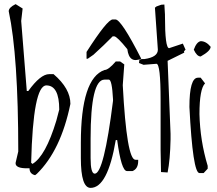

<svg xmlns="http://www.w3.org/2000/svg" viewBox="-20 -828 1045 924"><path d="M55.2 -808.1 88.9 -787.1 82 -727.1 108.9 -390.1H116.2Q174.8 -471.2 216.8 -471.2H237.8Q318.8 -401.9 318.8 -328.1Q272.9 -104 157.2 8.8L148.9 15.1Q122.1 8.8 122.1 -18.1H108.9Q59.1 -18.1 55.2 -39.1V-44.9L67.9 -99.1Q67.9 -560.1 22 -773.9Q22 -792 55.2 -808.1ZM129.9 -44.9 136.2 -39.1Q199.2 -76.2 251 -247.1L265.1 -300.8Q265.1 -417 203.1 -417Q139.2 -417 129.9 -44.9Z M537.1 -532.2H558.1L578.1 -518.1L570.8 -418Q589.8 -59.1 631.8 -59.1H645V-53.2Q645 -16.1 618.2 -4.9H590.8Q564 -4.9 543.9 -153.8H537.1Q498 76.2 416 76.2Q369.1 76.2 369.1 -66.9V-140.1Q369.1 -451.2 482.9 -491.2Q502 -491.2 537.1 -532.2ZM416 -161.1V-66.9Q416 7.8 436 7.8Q480 7.8 523.9 -342.8V-350.1Q519 -444.8 503.9 -444.8H482.9Q416 -444.8 416 -161.1ZM522.5 -734.4H535.6Q563.5 -734.4 659.7 -545.4Q601.6 -520.5 592.8 -591.3Q544.4 -651.4 529.8 -653.3H522.5Q481.4 -611.3 429.7 -564.5L402.3 -545.4H396.5V-578.1Q496.6 -734.4 522.5 -734.4Z M755.9 -805.2 771 -806.2 773.9 -757.8V-751Q773.9 -596.2 793.9 -596.2L859.9 -618.2Q866.7 -604 873 -588.9Q860.8 -578.1 867.7 -575.2L786.6 -535.2L800.8 -184.1V-157.2Q798.8 -58.1 786.6 2L754.9 0L752.9 -105V-272V-346.2Q752.9 -521 732.9 -521L670.9 -516.1L648.9 -524.9L650.9 -541L662.6 -543.9H675.8Q739.7 -553.2 739.7 -588.9L725.6 -791L732.9 -796.9Z M945.8 -629.9Q971.7 -629.9 993.7 -603Q993.7 -583 945.8 -556.2Q927.7 -556.2 912.6 -588.9Q925.8 -626 945.8 -629.9ZM945.8 -454.1 966.8 -426.8Q939.9 -399.9 939.9 -278.8Q942.9 -150.9 979.5 -29.8V-16.1L960 4.9H939.9Q907.7 4.9 891.6 -313Q891.6 -454.1 932.6 -454.1Z"/></svg>

Font: Loved by the King
Style: Regular
Weight: 400
Designer: Kimberly Geswein
Foundry: Kimberly Geswein
Version: Version 1.002 2006